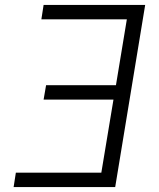

<svg xmlns="http://www.w3.org/2000/svg" viewBox="-20 -755 640 775"><path d="M35 0 44 -58H389L438 -353H156L166 -411H448L492 -677H147L156 -735H566L445 0Z"/></svg>

Font: Iosevka Light Extended Oblique
Style: Regular
Weight: 300
Width: 7
Italic angle: -9°
Monospace: yes
Designer: Belleve Invis
Foundry: Belleve Invis
Version: Version 32.5.0; ttfautohint (v1.8.4)